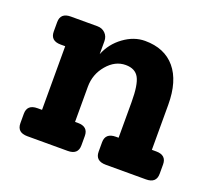

<svg xmlns="http://www.w3.org/2000/svg" viewBox="-93 -632 838 754"><g transform="rotate(20 326.0 -255.0)"><path d="M583 -117Q626 -117 626 -78V-39Q626 0 583 0H415Q371 0 371 -39V-78Q371 -117 415 -117H426V-266Q426 -338 410.5 -366.5Q395 -395 355 -395Q311 -395 277.5 -355.5Q244 -316 244 -264V-117H256Q299 -117 299 -78V-39Q299 0 256 0H87Q44 0 44 -39V-78Q44 -117 87 -117H106V-383H87Q44 -383 44 -422V-461Q44 -500 87 -500H198Q218 -500 231 -487Q244 -474 244 -454V-400Q263 -448 305.5 -479Q348 -510 394 -510Q476 -510 520.5 -457Q565 -404 565 -305V-117Z"/></g></svg>

Font: Solway
Style: Bold
Weight: 700
Designer: Mariya V. Pigoulevskaya
Foundry: The Northern Block Ltd.
Version: Version 1.000;hotconv 1.0.109;makeotfexe 2.5.65596